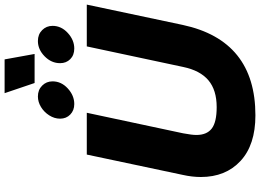

<svg xmlns="http://www.w3.org/2000/svg" viewBox="-164 -922 1102 813"><g transform="rotate(-90 386.5 -516.0)"><path d="M398 -1047H541L564 -920H441ZM290 -812Q290 -836 304 -858Q318 -880 339.5 -893Q361 -906 384 -906Q412 -906 430 -888Q448 -870 448 -844Q448 -807 418 -779.5Q388 -752 352 -752Q325 -752 307.5 -769Q290 -786 290 -812ZM525 -812Q525 -849 554 -877.5Q583 -906 619 -906Q647 -906 665 -888Q683 -870 683 -844Q683 -807 653 -779.5Q623 -752 587 -752Q559 -752 542 -769Q525 -786 525 -812ZM43 -216Q43 -253 52 -293L138 -699H315L228 -291Q221 -254 221 -235Q221 -191 248 -170Q275 -149 339 -149Q411 -149 452.5 -184Q494 -219 509 -291L596 -699H773L687 -293Q621 15 304 15Q179 15 111 -48Q43 -111 43 -216Z"/></g></svg>

Font: Prompt
Style: Bold Italic
Weight: 700
Italic angle: -12°
Designer: Katatrad Team
Foundry: CadsonDemak
Version: Version 1.001